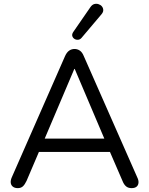

<svg xmlns="http://www.w3.org/2000/svg" viewBox="-20 -965 769 992"><path d="M72 7Q56 7 46.5 -0.5Q37 -8 35.5 -20.5Q34 -33 41 -49L316 -675Q325 -695 337.5 -703.5Q350 -712 365 -712Q380 -712 392.5 -703.5Q405 -695 413 -675L689 -49Q697 -33 695.5 -20Q694 -7 685 0Q676 7 660 7Q642 7 631 -2.5Q620 -12 613 -30L539 -201L579 -180H149L190 -201L117 -30Q108 -11 98 -2Q88 7 72 7ZM364 -609 203 -230 179 -249H549L527 -230L366 -609ZM401 -769Q393 -760 382.5 -759.5Q372 -759 364 -764.5Q356 -770 353.5 -779Q351 -788 358 -799L447 -928Q456 -941 467 -944Q478 -947 489 -943.5Q500 -940 506.5 -932Q513 -924 513.5 -913.5Q514 -903 505 -892Z"/></svg>

Font: Nunito ExtraLight
Style: Regular
Weight: 400
Version: Version 3.602